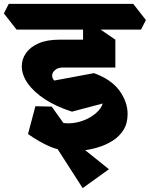

<svg xmlns="http://www.w3.org/2000/svg" viewBox="-85 -690 770 987"><path d="M289 87Q227 87 172 63.5Q117 40 59 -1L97 -144L181 -142L252 -42L195 -73Q230 -55 269.5 -56Q309 -57 346 -71.5Q383 -86 409.5 -109.5Q436 -133 443 -158L285 -116Q204 -142 146.5 -179.5Q89 -217 58 -261Q27 -305 27 -349Q27 -386 48.5 -417Q70 -448 113 -467Q156 -486 220 -486H411L508 -343H240Q213 -343 198 -330Q183 -317 183 -301Q183 -294 186 -287.5Q189 -281 194 -276L398 -314Q487 -282 529 -224Q571 -166 571 -104Q571 -56 550 -22.5Q529 11 495.5 32.5Q462 54 423.5 66Q385 78 349 82.5Q313 87 289 87ZM340 277 153 -14 236 -12 475 180ZM508 -343 342 -361V-599L388 -568L508 -486ZM0 -538 -65 -621 -40 -670H600L665 -587L640 -538Z"/></svg>

Font: Eczar ExtraBold
Style: Regular
Weight: 800
Designer: Vaibhav Singh
Foundry: Rosetta Type Foundry
Version: Version 2.000